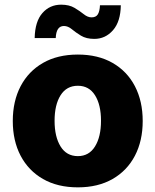

<svg xmlns="http://www.w3.org/2000/svg" viewBox="-20 -784 659 814"><path d="M310.1 10.3Q224.1 10.3 162.4 -25.1Q100.6 -60.5 67.4 -123.8Q34.2 -187 34.2 -271Q34.2 -355 67.4 -418.5Q100.6 -481.9 162.4 -517.3Q224.1 -552.7 310.1 -552.7Q395.5 -552.7 457.3 -517.3Q519 -481.9 552 -418.5Q585 -355 585 -271Q585 -187 552 -123.8Q519 -60.5 457.3 -25.1Q395.5 10.3 310.1 10.3ZM310.1 -122.1Q357.4 -122.1 382.8 -163.1Q408.2 -204.1 408.2 -272Q408.2 -339.8 382.8 -380.1Q357.4 -420.4 310.1 -420.4Q262.2 -420.4 236.8 -380.1Q211.4 -339.8 211.4 -272Q211.4 -204.1 236.8 -163.1Q262.2 -122.1 310.1 -122.1ZM379.9 -619.1Q345.7 -619.1 323.2 -632.8Q300.8 -646.5 284.4 -660.2Q268.1 -673.8 251 -673.8Q218.3 -673.8 216.3 -622.6H127Q128.4 -692.9 159.7 -728.5Q190.9 -764.2 239.3 -764.2Q273.4 -764.2 295.9 -750.7Q318.4 -737.3 335 -723.9Q351.6 -710.4 368.2 -710.4Q387.2 -710.4 395 -723.6Q402.8 -736.8 403.8 -761.7H492.2Q491.2 -692.4 459 -655.8Q426.8 -619.1 379.9 -619.1Z"/></svg>

Font: Inter Extra Bold
Style: Regular
Weight: 800
Designer: Rasmus Andersson
Foundry: rsms
Version: Version 4.000;git-3c8e0fc